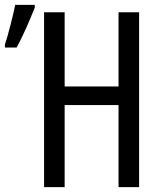

<svg xmlns="http://www.w3.org/2000/svg" viewBox="-22 -764 660 784"><path d="M-2 -570H46C73 -619 101 -685 120 -733V-744H40C35 -715 9 -612 -2 -582ZM546 0V-714H462V-411H242V-714H158V0H242V-335H462V0Z"/></svg>

Font: Noto Sans UI Condensed
Style: Regular
Weight: 400
Width: 3
Designer: Monotype Design Team
Foundry: Monotype Imaging Inc.
Version: Version 1.901